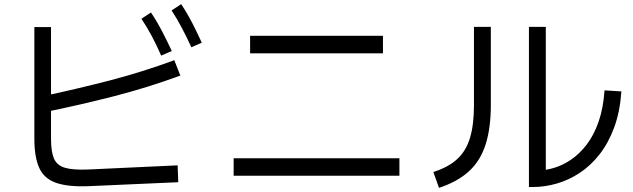

<svg xmlns="http://www.w3.org/2000/svg" viewBox="-20 -868 3040 922"><path d="M833 -74 836 7 406 26Q307 30 249.5 10Q192 -10 168.5 -61.5Q145 -113 145 -202V-738H225V-202Q225 -140 239 -107Q253 -74 291.5 -62.5Q330 -51 403 -54ZM192 -329 181 -405Q346 -440 504.5 -481Q663 -522 817 -579L846 -505Q688 -447 524 -405Q360 -363 192 -329ZM899 -641Q876 -691 853 -734.5Q830 -778 804 -818L850 -848Q880 -803 904 -756Q928 -709 949 -663ZM754 -601Q732 -651 709 -694.5Q686 -738 659 -778L705 -808Q735 -763 759.5 -715.5Q784 -668 805 -623Z M1181 -612V-696H1819V-612ZM1102 -24V-108H1898V-24Z M2088 34 2061 -42Q2133 -65 2175.5 -104Q2218 -143 2237 -206Q2256 -269 2256 -363V-739H2337V-363Q2337 -253 2312 -174.5Q2287 -96 2232 -45.5Q2177 5 2088 34ZM2883 -434 2964 -429Q2957 -330 2929 -255Q2901 -180 2858.5 -126Q2816 -72 2763.5 -37.5Q2711 -3 2653.5 13.5Q2596 30 2540 30H2520V-739H2601V-24L2559 -49Q2597 -49 2639.5 -61.5Q2682 -74 2722.5 -101.5Q2763 -129 2797.5 -174Q2832 -219 2854.5 -283.5Q2877 -348 2883 -434Z"/></svg>

Font: Murecho Thin
Style: Regular
Weight: 400
Version: Version 1.010